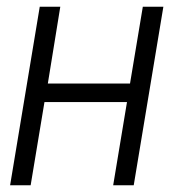

<svg xmlns="http://www.w3.org/2000/svg" viewBox="-20 -550 540 570"><path d="M10 0 98 -530H159L122 -302H366L404 -530H465L377 0H316L357 -247H112L71 0Z"/></svg>

Font: Iosevka Curly Light Oblique
Style: Regular
Weight: 300
Italic angle: -9°
Monospace: yes
Designer: Belleve Invis
Foundry: Belleve Invis
Version: Version 11.1.0; ttfautohint (v1.8.3)